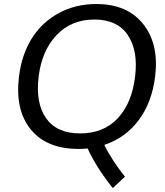

<svg xmlns="http://www.w3.org/2000/svg" viewBox="-20 -744 834 973"><path d="M386.2 -67.9Q504.9 -67.9 576.7 -144.5Q648.4 -221.2 664.6 -356Q680.7 -487.3 627.9 -565.9Q575.2 -645 458 -645Q340.8 -645 266.1 -565.4Q191.9 -486.8 175.8 -356Q159.7 -221.2 213.4 -145Q267.6 -67.9 386.2 -67.9ZM377.4 10.7Q216.3 10.7 135.7 -88.4Q55.7 -186.5 76.2 -356Q89.4 -465.3 140.1 -547.6Q190.9 -629.9 276.4 -676.8Q361.3 -723.6 468.3 -723.6Q625 -723.6 705.6 -622.1Q786.6 -520.5 766.1 -356Q750 -225.1 683.1 -135.3Q614.7 -44.4 508.8 -9.8Q525.9 26.4 553.2 68.4Q581.1 110.4 593.8 126.5L613.3 151.4L551.8 209L542.5 197.8L520 168Q511.7 156.7 503.9 145.5Q496.1 134.3 488.3 123Q480.5 111.8 472.4 98.1Q464.4 84.5 455.1 68.8Q445.8 53.2 438.2 37.8Q430.7 22.5 423.8 8.3Q412.6 9.8 401.1 10.3Q389.6 10.7 377.4 10.7Z"/></svg>

Font: Ride
Style: Italic
Weight: 400
Version: Version 3.000